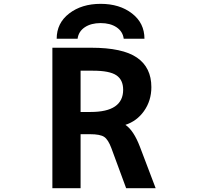

<svg xmlns="http://www.w3.org/2000/svg" viewBox="-20 -982 1040 1004"><path d="M401.4 -280.3V2H253.9V-732.4H457Q621.1 -732.4 696.3 -680.7Q771.5 -628.9 771.5 -526.4Q771.5 -455.1 732.4 -400.4Q695.3 -348.6 635.7 -329.1Q678.7 -300.8 711.9 -213.9L793.9 2H639.6L562.5 -207Q545.9 -252 524.9 -266.1Q503.9 -280.3 450.2 -280.3ZM466.8 -612.3H401.4V-396.5H454.1Q624 -396.5 624 -512.7Q624 -564.5 588.4 -588.4Q552.7 -612.3 466.8 -612.3ZM735.4 -779.3H627Q622.1 -817.4 589.4 -839.4Q556.6 -861.3 506.3 -861.3Q456.1 -861.3 423.3 -839.4Q390.6 -817.4 385.7 -779.3H276.4Q276.4 -861.3 341.8 -911.6Q407.2 -961.9 506.3 -961.9Q605.5 -961.9 670.4 -911.6Q735.4 -861.3 735.4 -779.3Z"/></svg>

Font: Gen Shin Gothic Monospace Bold
Style: Bold
Weight: 700
Designer: [Source Han Sans]
Ryoko NISHIZUKA  (kana & ideographs); Paul D. Hunt (Latin, Greek & Cyrillic); Wenlong ZHANG  (bopomofo
Version: Version 1.002.20150607